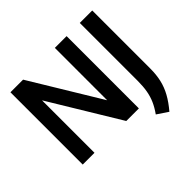

<svg xmlns="http://www.w3.org/2000/svg" viewBox="-209 -978 1390 1390"><g transform="rotate(-45 486.0 -283.0)"><path d="M67 0V-740H196.5L546 -163.5H521.5V-740H642V0H513L163.5 -576.5H187.5V0ZM781 173.5 697.5 117.5Q727 76 744.2 37Q761.5 -2 769.2 -46.2Q777 -90.5 777 -148V-740H904.5V-145.5Q904.5 -83.5 892.5 -31Q880.5 21.5 853.2 71Q826 120.5 781 173.5Z"/></g></svg>

Font: Encode Sans SC SemiCondensed SemiBold
Style: Regular
Weight: 600
Width: 4
Designer: Multiple Designers
Foundry: Impallari Type
Version: Version 3.002